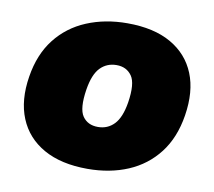

<svg xmlns="http://www.w3.org/2000/svg" viewBox="-65 -596 760 682"><g transform="rotate(10 315.5 -255.0)"><path d="M291 12Q196 12 133 -23.5Q70 -59 43.5 -123.5Q17 -188 31 -275Q44 -357 87 -412Q130 -467 196 -494.5Q262 -522 342 -522Q438 -522 500 -486.5Q562 -451 588 -387Q614 -323 600 -235Q587 -153 544.5 -98Q502 -43 437 -15.5Q372 12 291 12ZM302 -141Q337 -141 360.5 -165.5Q384 -190 393 -245Q404 -315 385 -342Q366 -369 330 -369Q295 -369 271.5 -345Q248 -321 239 -265Q228 -195 246.5 -168Q265 -141 302 -141Z"/></g></svg>

Font: Winston Black
Style: Italic
Weight: 900
Italic angle: -9°
Designer: Original fonts by Vernon Adams / Changes by Cristiano Sobral
Foundry: VOriginal fonts by Vernon Adams / Changes by Cristiano Sobral
Version: Version 2.503;July 17, 2020;FontCreator 13.0.0.2655 64-bit